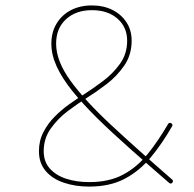

<svg xmlns="http://www.w3.org/2000/svg" viewBox="-20 -689 716 710"><path d="M124 -129.9Q124 -85.4 149.2 -56.4Q174.3 -27.3 216.6 -13.2Q258.8 1 309.6 1Q386.2 1 440.9 -27.8Q495.6 -56.6 537.4 -106.9Q579.1 -157.2 616.2 -221.7Q618.7 -225.6 617.4 -228.3Q616.2 -231 613.8 -232.9Q610.8 -234.9 607.4 -234.6Q604 -234.4 601.6 -230.5Q564.9 -167.5 525.6 -118.9Q486.3 -70.3 434.8 -43Q383.3 -15.6 309.6 -15.6Q263.7 -15.6 225.6 -27.8Q187.5 -40 164.6 -65.4Q141.6 -90.8 141.6 -129.9Q141.6 -177.2 168 -214.1Q194.3 -251 231.2 -278.6Q268.1 -306.2 299.8 -326.2Q335 -348.1 373.8 -377.7Q412.6 -407.2 439.7 -446.8Q466.8 -486.3 466.8 -538.6Q466.8 -577.1 447.8 -606.4Q428.7 -635.7 395.8 -652.3Q362.8 -668.9 319.8 -668.9Q275.9 -668.9 242.2 -651.4Q208.5 -633.8 189.2 -601.8Q169.9 -569.8 169.9 -527.3Q169.9 -486.3 189.7 -443.1Q209.5 -399.9 247.3 -352.8Q285.2 -305.7 338.6 -252.9Q392.1 -200.2 459.5 -140.4Q526.9 -80.6 606 -12.2Q608.9 -9.8 612.1 -10.3Q615.2 -10.7 617.2 -13.2Q619.6 -15.6 619.6 -19Q619.6 -22.5 616.7 -24.9Q486.3 -138.2 389.9 -227.8Q293.5 -317.4 240.5 -390.6Q187.5 -463.9 187.5 -527.3Q187.5 -584.5 224.1 -617.9Q260.7 -651.4 319.8 -651.4Q378.9 -651.4 414.6 -619.9Q450.2 -588.4 450.2 -538.6Q450.2 -490.2 424.1 -453.6Q397.9 -417 360.8 -389.2Q323.7 -361.3 290 -339.8Q265.1 -324.2 236.3 -303.7Q207.5 -283.2 182.1 -257.6Q156.7 -231.9 140.4 -200.2Q124 -168.5 124 -129.9Z"/></svg>

Font: Mikhak VF
Style: Regular
Weight: 100
Designer: Amin Abedi
Version: Version 3.001